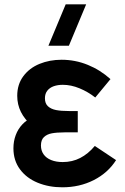

<svg xmlns="http://www.w3.org/2000/svg" viewBox="-20 -822 560 858"><path d="M287.8 -617.5H196.3L273.5 -802.5H365ZM258.5 15Q198.1 15 148.3 -5.5Q98.6 -25.9 69.3 -65.3Q40 -104.8 40 -159.3Q40 -190.7 50.2 -218Q60.3 -245.3 79.8 -266Q99.2 -286.7 126.5 -298L124.7 -258.8Q90 -288.3 73.5 -321.7Q57 -355.1 57 -393.8Q57 -444.8 84.1 -481.3Q111.2 -517.9 156.5 -536.5Q201.8 -555 255 -555Q316 -555 371.9 -532.3Q427.8 -509.7 473.7 -468.5L405.7 -386.3Q373.3 -411.7 335.5 -427.3Q297.6 -443 260.8 -443Q238.4 -443 220.4 -436.8Q202.4 -430.5 191.6 -417Q180.8 -403.4 180.8 -382.8Q180.8 -359.6 194.2 -347.2Q207.6 -334.8 230.2 -330.3Q252.8 -325.8 287.7 -325.8H327.5V-230.7H287.5Q282.8 -230.7 277.8 -230.6Q272.8 -230.6 268.2 -230.5Q233.2 -230.3 211.6 -226.2Q190.1 -222.2 176.5 -209.5Q163 -196.8 163 -171.7Q163 -149.1 174.8 -132.4Q186.5 -115.7 208.5 -106.8Q230.6 -97.8 260.3 -97.8Q303 -97.8 338.5 -116.1Q374.1 -134.4 403.7 -169.8L498.7 -106.5Q462.5 -49.5 399.1 -17.2Q335.7 15 258.5 15Z"/></svg>

Font: Manrope
Style: Regular
Weight: 400
Designer: Mikhail Sharanda
Foundry: Mikhail Sharanda
Version: Version 4.503